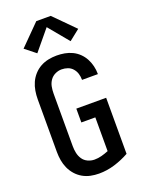

<svg xmlns="http://www.w3.org/2000/svg" viewBox="-179 -1059 858 1149"><g transform="rotate(-20 250.0 -485.0)"><path d="M246 8Q219 8 192.5 2.5Q166 -3 142.5 -16.5Q119 -30 101 -50.5Q83 -71 72 -95.5Q61 -120 56.5 -146.5Q52 -173 52 -200V-535Q52 -562 56.5 -589Q61 -616 72 -640.5Q83 -665 101.5 -685.5Q120 -706 143.5 -719Q167 -732 193.5 -737.5Q220 -743 247 -743Q273 -743 298 -738.5Q323 -734 346 -723Q369 -712 387.5 -694Q406 -676 418 -653.5Q430 -631 436 -606Q442 -581 442 -556Q442 -556 442 -555.5Q442 -555 442 -554H341Q341 -554 341 -554.5Q341 -555 341 -555Q341 -575 335.5 -593.5Q330 -612 317 -627Q304 -642 285.5 -648.5Q267 -655 247 -655Q226 -655 206 -645.5Q186 -636 173.5 -618Q161 -600 157 -578.5Q153 -557 153 -535V-200Q153 -178 157.5 -156.5Q162 -135 174 -117Q186 -99 206.5 -89.5Q227 -80 249 -80Q272 -80 294.5 -86Q317 -92 339 -101V-316H250V-404H440V-47Q395 -22 346 -7Q297 8 246 8ZM144 -795 76 -849 204 -978H296L424 -849L356 -795L250 -923Z"/></g></svg>

Font: Iosevka SS04 Semibold
Style: Regular
Weight: 600
Monospace: yes
Designer: Belleve Invis
Foundry: Belleve Invis
Version: Version 19.0.0; ttfautohint (v1.8.4)